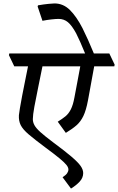

<svg xmlns="http://www.w3.org/2000/svg" viewBox="-20 -931 687 1117"><path d="M393 166 344 100Q363 88 370.5 77Q378 66 378 55Q378 43 366.5 28.5Q355 14 326 -10Q297 -34 244 -73Q181 -120 147 -149Q113 -178 100.5 -203Q88 -228 90 -261Q91 -272 96 -302.5Q101 -333 109 -374.5Q117 -416 126 -460.5Q135 -505 143 -545H63L32 -610L34 -620H475Q445 -694 423 -737Q398 -783 375 -802Q352 -821 321 -821Q305 -821 278.5 -818Q252 -815 227 -810L199 -893L201 -900Q236 -906 262 -908.5Q288 -911 297 -911Q348 -911 386.5 -873Q425 -835 460 -767Q492 -703 526 -620H616L647 -555L645 -545H528Q522 -512 515 -474Q508 -436 502 -402.5Q496 -369 492 -348Q481 -289 465 -256Q449 -223 425 -202Q401 -181 363 -158L316 -223Q342 -239 360.5 -254Q379 -269 392 -294.5Q405 -320 413 -364Q422 -411 429.5 -451.5Q437 -492 447 -545H227Q215 -484 202 -422Q189 -360 180 -310.5Q171 -261 171 -238Q171 -220 180.5 -202.5Q190 -185 215.5 -162Q241 -139 289 -103Q358 -52 396 -19.5Q434 13 449 34.5Q464 56 464 76Q464 103 444 125Q424 147 393 166Z"/></svg>

Font: Tiro Devanagari Marathi
Style: Italic
Weight: 400
Italic angle: -11°
Designer: Devanagari: John Hudson & Fiona Ross, assisted by Paul Hanslow. Latin: John Hudson with Paul Hanslow, assisted by Kaja S
Foundry: Tiro Typeworks Ltd.
Version: Version 1.52